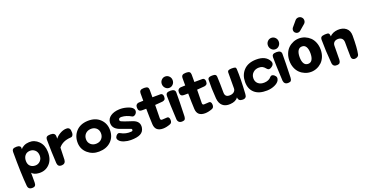

<svg xmlns="http://www.w3.org/2000/svg" viewBox="-41 -1944 6145 3213"><g transform="rotate(-20 3031.5 -337.0)"><path d="M194.3 -3.9V168Q194.3 205.1 180.7 223.1Q167 241.2 132.8 242.2Q57.6 246.1 50.8 175.8Q30.3 -44.9 30.3 -434.6Q30.3 -463.9 47.4 -480Q64.5 -496.1 112.3 -496.1Q184.6 -496.1 184.6 -448.2V-425.8Q203.1 -454.1 243.7 -474.1Q284.2 -494.1 335.9 -496.1Q431.6 -501 503.4 -429.7Q575.2 -358.4 578.1 -237.3Q582 -101.6 507.8 -23.9Q433.6 53.7 320.3 47.9Q230.5 43 194.3 -3.9ZM301.8 -92.8Q355.5 -91.8 393.1 -130.4Q430.7 -168.9 428.7 -227.5Q426.8 -290 387.7 -324.2Q348.6 -358.4 296.9 -355.5Q239.3 -352.5 208.5 -312.5Q177.7 -272.5 179.7 -212.9Q181.6 -155.3 215.3 -124.5Q249 -93.8 301.8 -92.8Z M800.8 -232.4H799.8Q795.9 -72.3 793 -17.6Q788.1 52.7 720.7 55.7Q652.3 59.6 645.5 -9.8Q640.6 -62.5 636.2 -210.9Q631.8 -359.4 631.8 -434.6Q631.8 -463.9 649.4 -480Q667 -496.1 715.8 -496.1Q797.9 -496.1 799.8 -433.6Q799.8 -408.2 800.3 -399.4Q800.8 -390.6 800.8 -388.7Q826.2 -426.8 877 -457.5Q927.7 -488.3 979.5 -495.1Q1053.7 -504.9 1065.4 -444.3Q1068.4 -421.9 1068.4 -396.5Q1068.4 -371.1 1055.2 -351.1Q1042 -331.1 1017.6 -331.1Q874 -323.2 800.8 -232.4Z M1679.7 -221.7Q1678.7 -99.6 1598.6 -23.9Q1518.6 51.8 1386.7 53.7Q1270.5 55.7 1186.5 -16.6Q1102.5 -88.9 1097.7 -200.2Q1092.8 -322.3 1167.5 -405.8Q1242.2 -489.3 1376 -495.1Q1514.6 -501 1597.7 -421.9Q1680.7 -342.8 1679.7 -221.7ZM1392.6 -86.9Q1453.1 -90.8 1487.8 -131.3Q1522.5 -171.9 1519.5 -230.5Q1516.6 -289.1 1475.6 -322.3Q1434.6 -355.5 1375 -350.6Q1318.4 -345.7 1283.7 -308.6Q1249 -271.5 1249 -214.8Q1249 -156.2 1290 -119.6Q1331.1 -83 1392.6 -86.9Z M2194.3 -77.1Q2182.6 -7.8 2123.5 22.9Q2064.5 53.7 1952.1 53.7Q1894.5 53.7 1838.4 36.1Q1782.2 18.6 1757.8 -7.8Q1712.9 -52.7 1752 -99.6Q1786.1 -139.6 1819.3 -118.2Q1906.2 -67.4 2005.9 -76.2Q2029.3 -78.1 2032.2 -94.7Q2035.2 -114.3 2019.5 -121.1Q1995.1 -130.9 1929.7 -152.8Q1864.3 -174.8 1829.1 -189.5Q1711.9 -237.3 1721.7 -345.7Q1727.5 -411.1 1787.1 -451.7Q1846.7 -492.2 1941.4 -496.1Q2004.9 -499 2071.3 -480.5Q2137.7 -461.9 2167 -434.6Q2209 -393.6 2182.6 -343.8Q2167 -319.3 2145 -310.1Q2123 -300.8 2108.4 -308.6Q2019.5 -361.3 1934.6 -364.3Q1891.6 -365.2 1883.8 -340.8Q1874 -311.5 1903.3 -297.9Q1925.8 -287.1 1957.5 -275.9Q1989.3 -264.6 2030.3 -251.5Q2071.3 -238.3 2093.8 -230.5Q2212.9 -187.5 2194.3 -77.1Z M2371.1 -350.6H2292Q2231.4 -350.6 2230.5 -418.9Q2229.5 -452.1 2245.6 -470.7Q2261.7 -489.3 2287.1 -491.2Q2330.1 -493.2 2370.1 -494.1V-628.9Q2370.1 -657.2 2388.2 -673.8Q2406.2 -690.4 2455.1 -690.4Q2501 -690.4 2517.6 -674.8Q2534.2 -659.2 2534.2 -627.9V-496.1Q2586.9 -497.1 2677.7 -497.1Q2698.2 -497.1 2710.4 -481.4Q2722.7 -465.8 2722.7 -439.5Q2722.7 -402.3 2708 -388.2Q2693.4 -374 2667 -370.1Q2628.9 -365.2 2533.2 -359.4Q2529.3 -203.1 2529.3 -122.1Q2529.3 -85.9 2562.5 -88.9Q2607.4 -90.8 2649.4 -93.8Q2665 -94.7 2676.8 -82Q2688.5 -69.3 2690.4 -40Q2694.3 16.6 2652.3 31.2Q2583 57.6 2524.4 57.6Q2385.7 57.6 2378.9 -72.3Q2373 -186.5 2371.1 -350.6Z M2785.2 -9.8Q2769.5 -310.5 2769.5 -434.6Q2769.5 -463.9 2787.1 -480Q2804.7 -496.1 2853.5 -496.1Q2937.5 -496.1 2937.5 -433.6Q2938.5 -300.8 2928.7 -12.7Q2926.8 23.4 2913.6 39.1Q2900.4 54.7 2867.2 55.7Q2830.1 57.6 2809.6 40Q2789.1 22.5 2785.2 -9.8ZM2950.2 -649.4Q2950.2 -606.4 2921.9 -576.7Q2893.6 -546.9 2853.5 -546.9Q2813.5 -546.9 2785.2 -577.1Q2756.8 -607.4 2756.8 -649.4Q2756.8 -691.4 2785.2 -720.7Q2813.5 -750 2853.5 -750Q2893.6 -750 2921.9 -720.7Q2950.2 -691.4 2950.2 -649.4Z M3118.2 -350.6H3039.1Q2978.5 -350.6 2977.5 -418.9Q2976.6 -452.1 2992.7 -470.7Q3008.8 -489.3 3034.2 -491.2Q3077.1 -493.2 3117.2 -494.1V-628.9Q3117.2 -657.2 3135.3 -673.8Q3153.3 -690.4 3202.1 -690.4Q3248 -690.4 3264.6 -674.8Q3281.2 -659.2 3281.2 -627.9V-496.1Q3334 -497.1 3424.8 -497.1Q3445.3 -497.1 3457.5 -481.4Q3469.7 -465.8 3469.7 -439.5Q3469.7 -402.3 3455.1 -388.2Q3440.4 -374 3414.1 -370.1Q3376 -365.2 3280.3 -359.4Q3276.4 -203.1 3276.4 -122.1Q3276.4 -85.9 3309.6 -88.9Q3354.5 -90.8 3396.5 -93.8Q3412.1 -94.7 3423.8 -82Q3435.5 -69.3 3437.5 -40Q3441.4 16.6 3399.4 31.2Q3330.1 57.6 3271.5 57.6Q3132.8 57.6 3126 -72.3Q3120.1 -186.5 3118.2 -350.6Z M3945.3 58.6Q3904.3 58.6 3884.8 42.5Q3865.2 26.4 3862.3 -10.7Q3823.2 49.8 3720.7 56.6Q3635.7 62.5 3585.4 18.6Q3535.2 -25.4 3527.3 -114.3Q3512.7 -299.8 3517.6 -451.2Q3518.6 -472.7 3535.6 -483.9Q3552.7 -495.1 3594.7 -496.1Q3636.7 -497.1 3653.3 -485.4Q3669.9 -473.6 3670.9 -449.2Q3677.7 -322.3 3677.7 -164.1Q3677.7 -74.2 3775.4 -84Q3817.4 -87.9 3842.3 -111.3Q3867.2 -134.8 3867.2 -169.9Q3867.2 -210.9 3867.7 -307.6Q3868.2 -404.3 3868.2 -448.2Q3868.2 -476.6 3887.7 -486.3Q3907.2 -496.1 3946.3 -496.1Q3988.3 -496.1 4004.9 -489.3Q4021.5 -482.4 4022.5 -456.1Q4031.2 -280.3 4013.7 -14.6Q4011.7 6.8 4007.8 20.5Q4003.9 34.2 3988.3 46.4Q3972.7 58.6 3945.3 58.6Z M4598.6 -44.9Q4576.2 -2.9 4514.2 24.9Q4452.1 52.7 4377.9 54.7Q4233.4 58.6 4155.8 -10.7Q4078.1 -80.1 4078.1 -203.1Q4078.1 -330.1 4155.3 -411.6Q4232.4 -493.2 4376 -496.1Q4552.7 -499 4610.4 -378.9Q4633.8 -326.2 4581.1 -290Q4555.7 -270.5 4533.2 -270.5Q4510.7 -270.5 4490.2 -295.9Q4466.8 -325.2 4441.4 -339.4Q4416 -353.5 4377 -353.5Q4313.5 -353.5 4272 -314.9Q4230.5 -276.4 4229.5 -215.8Q4228.5 -154.3 4271 -118.2Q4313.5 -82 4383.8 -85.9Q4463.9 -89.8 4505.9 -142.6Q4521.5 -159.2 4540 -157.2Q4558.6 -155.3 4577.1 -140.6Q4603.5 -118.2 4607.9 -95.2Q4612.3 -72.3 4598.6 -44.9Z M4674.8 -9.8Q4659.2 -310.5 4659.2 -434.6Q4659.2 -463.9 4676.8 -480Q4694.3 -496.1 4743.2 -496.1Q4827.1 -496.1 4827.1 -433.6Q4828.1 -300.8 4818.4 -12.7Q4816.4 23.4 4803.2 39.1Q4790 54.7 4756.8 55.7Q4719.7 57.6 4699.2 40Q4678.7 22.5 4674.8 -9.8ZM4839.8 -649.4Q4839.8 -606.4 4811.5 -576.7Q4783.2 -546.9 4743.2 -546.9Q4703.1 -546.9 4674.8 -577.1Q4646.5 -607.4 4646.5 -649.4Q4646.5 -691.4 4674.8 -720.7Q4703.1 -750 4743.2 -750Q4783.2 -750 4811.5 -720.7Q4839.8 -691.4 4839.8 -649.4Z M5175.8 13.7Q5121.1 13.7 5070.8 -6.8Q5020.5 -27.3 4981.4 -64.5Q4942.4 -101.6 4919.4 -158.7Q4896.5 -215.8 4896.5 -284.2Q4896.5 -352.5 4919.4 -410.2Q4942.4 -467.8 4981.4 -504.9Q5020.5 -542 5070.8 -562.5Q5121.1 -583 5175.8 -583Q5229.5 -583 5279.3 -562.5Q5329.1 -542 5368.2 -504.9Q5407.2 -467.8 5430.2 -410.2Q5453.1 -352.5 5453.1 -284.2Q5453.1 -215.8 5430.2 -158.7Q5407.2 -101.6 5368.2 -64.5Q5329.1 -27.3 5279.3 -6.8Q5229.5 13.7 5175.8 13.7ZM5175.8 -129.9Q5223.6 -129.9 5247.6 -170.4Q5271.5 -210.9 5271.5 -284.2Q5271.5 -357.4 5247.6 -398.4Q5223.6 -439.5 5175.8 -439.5Q5127 -439.5 5102.5 -398.4Q5078.1 -357.4 5078.1 -284.2Q5078.1 -210.9 5102.5 -170.4Q5127 -129.9 5175.8 -129.9ZM5237.3 -695.3Q5218.8 -678.7 5194.3 -678.7Q5192.4 -678.7 5191.4 -678.7Q5165 -679.7 5146.5 -698.2Q5127 -717.8 5127 -746.1Q5127 -769.5 5141.6 -788.1L5226.6 -888.7Q5248 -914.1 5282.2 -916Q5284.2 -916 5286.1 -916Q5317.4 -916 5340.8 -893.6Q5363.3 -871.1 5363.3 -838.9Q5363.3 -802.7 5335.9 -779.3Z M5689.5 -431.6Q5710 -459 5748.5 -475.6Q5787.1 -492.2 5830.1 -495.1Q5920.9 -501 5978 -455.6Q6035.2 -410.2 6035.2 -320.3Q6035.2 -97.7 6012.7 6.8Q6006.8 32.2 5983.4 45.9Q5960 59.6 5932.6 57.6Q5882.8 51.8 5880.9 1Q5878.9 -43.9 5878.4 -150.4Q5877.9 -256.8 5877.9 -258.8Q5877 -305.7 5849.6 -329.1Q5822.3 -352.5 5779.3 -350.6Q5737.3 -348.6 5714.4 -325.2Q5691.4 -301.8 5691.4 -264.6Q5691.4 -118.2 5688.5 -17.6Q5686.5 18.6 5672.9 36.1Q5659.2 53.7 5626 55.7Q5550.8 59.6 5543.9 -9.8Q5523.4 -240.2 5523.4 -435.5Q5523.4 -463.9 5540 -479Q5556.6 -494.1 5605.5 -497.1Q5657.2 -501 5671.9 -487.8Q5686.5 -474.6 5689.5 -431.6Z"/></g></svg>

Font: Gen Jyuu GothicX Heavy
Style: Bold
Weight: 900
Designer: [Source Han Sans]
Ryoko NISHIZUKA  (kana & ideographs); Paul D. Hunt (Latin, Greek & Cyrillic); Wenlong ZHANG  (bopomofo
Version: Version 1.002.20150607